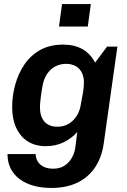

<svg xmlns="http://www.w3.org/2000/svg" viewBox="-20 -741 624 947"><path d="M233 186Q185 186 145.5 175Q106 164 77 142.5Q48 121 32.5 90Q17 59 17 19H156Q156 38 165.5 54.5Q175 71 194.5 81Q214 91 242 91Q277 91 300 75Q323 59 336 34.5Q349 10 352 -17L361 -90Q334 -59 294.5 -39.5Q255 -20 206 -20Q154 -20 117 -43.5Q80 -67 60 -110.5Q40 -154 40 -212Q40 -268 55 -323Q70 -378 100.5 -423Q131 -468 178.5 -494.5Q226 -521 292 -521Q346 -521 386 -499Q426 -477 449 -432L508 -511H559L492 -36Q483 32 450.5 82Q418 132 363.5 159Q309 186 233 186ZM263 -116Q307 -116 337.5 -144.5Q368 -173 377 -217Q383 -248 388.5 -279.5Q394 -311 394 -332Q394 -376 371 -401Q348 -426 305 -426Q278 -426 254 -414Q230 -402 213 -377.5Q196 -353 189 -314Q182 -272 179.5 -247.5Q177 -223 177 -211Q177 -167 199 -141.5Q221 -116 263 -116ZM271 -610 286 -721H428L413 -610Z"/></svg>

Font: Chivo Medium SemiBold
Style: Italic
Weight: 600
Italic angle: -8.05°
Version: Version 2.002